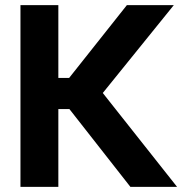

<svg xmlns="http://www.w3.org/2000/svg" viewBox="-20 -727 720 747"><path d="M250 -302.7H207V0H59.6V-707H207V-423.8H249L473.6 -707H656.2L379.9 -365.2L668.9 0H487.3Z"/></svg>

Font: Pretendard Std
Style: Bold
Weight: 700
Designer: Base glyphs from Inter by Rasmus Andersson; Hangeul glyphs from Noto Sans CJK(Source Han Sans) by Jang Soo-young and Kan
Foundry: Kil Hyung-jin
Version: Version 1.309